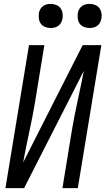

<svg xmlns="http://www.w3.org/2000/svg" viewBox="-20 -967 543 987"><path d="M8 0 129 -735H208L160 -441Q147 -364 130 -286.5Q113 -209 99 -132L405 -735H501L380 0H301L349 -294Q362 -371 379 -448.5Q396 -526 411 -603L104 0ZM440 -823Q426 -823 412 -828.5Q398 -834 390 -845Q382 -856 380 -870.5Q378 -885 380 -900Q382 -910 387 -919.5Q392 -929 401 -935.5Q410 -942 420 -944.5Q430 -947 441 -947Q455 -947 469 -941.5Q483 -936 491 -925Q499 -914 501.5 -899.5Q504 -885 501 -870Q499 -860 494 -850.5Q489 -841 480 -834.5Q471 -828 461 -825.5Q451 -823 440 -823ZM240 -823Q226 -823 212 -828.5Q198 -834 190 -845Q182 -856 180 -870.5Q178 -885 180 -900Q182 -910 187 -919.5Q192 -929 201 -935.5Q210 -942 220 -944.5Q230 -947 241 -947Q255 -947 269 -941.5Q283 -936 291 -925Q299 -914 301.5 -899.5Q304 -885 301 -870Q299 -860 294 -850.5Q289 -841 280 -834.5Q271 -828 261 -825.5Q251 -823 240 -823Z"/></svg>

Font: Iosevka Fixed
Style: Italic
Weight: 400
Italic angle: -9°
Monospace: yes
Designer: Belleve Invis
Foundry: Belleve Invis
Version: Version 33.2.4